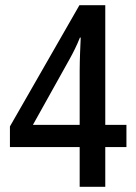

<svg xmlns="http://www.w3.org/2000/svg" viewBox="-20 -715 520 735"><path d="M464 -152V-237H383V-695H284L18 -231V-152H285V0H383V-152ZM285 -237H106L246 -488C260 -513 274 -541 286 -571H289C288 -545 285 -489 285 -444Z"/></svg>

Font: Noto Sans Kannada Condensed Medium
Style: Regular
Weight: 500
Width: 3
Designer: Jelle Bosma - Monotype Design Team
Foundry: Monotype Imaging Inc.
Version: Version 2.005